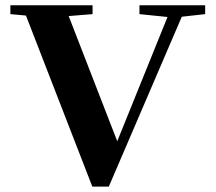

<svg xmlns="http://www.w3.org/2000/svg" viewBox="-20 -683 814 722"><path d="M327.1 18.6 77.6 -624.5 19 -629.9V-663.1H328.1V-629.9L238.3 -622.6L420.9 -151.9L609.9 -619.1L504.4 -629.9V-663.1H751.5V-629.9L663.6 -620.1L389.2 18.6Z"/></svg>

Font: Elstob 10pt
Style: Bold
Weight: 700
Designer: Peter S. Baker
Version: Version 1.015